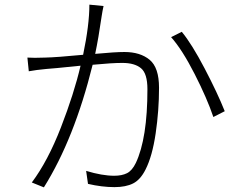

<svg xmlns="http://www.w3.org/2000/svg" viewBox="-20 -794 1040 827"><path d="M365 -774 426 -768Q424 -760 421.5 -746Q419 -732 418 -725Q404 -628 390 -562Q475 -570 516 -570Q584 -570 624.5 -536.5Q665 -503 665 -416Q665 -318 650.5 -219.5Q636 -121 607 -64Q585 -20 553.5 -4Q522 12 473 12Q419 12 359 -2L351 -58Q420 -37 472 -37Q505 -37 527 -48Q549 -59 565 -92Q615 -198 615 -410Q615 -477 587.5 -500Q560 -523 507 -523Q462 -523 379 -515Q300 -196 169 13L117 -8Q186 -100 242.5 -245.5Q299 -391 327 -511Q201 -498 180 -497Q136 -493 104 -487L98 -546Q124 -544 175 -546Q223 -547 338 -558Q365 -687 365 -774ZM717 -634 763 -657Q806 -605 861.5 -499Q917 -393 948 -315L899 -290Q872 -370 818.5 -475Q765 -580 717 -634Z"/></svg>

Font: Noto Sans Korean Light
Style: Regular
Weight: 300
Designer: Ryoko NISHIZUKA  (kana & ideographs); Paul D. Hunt (Latin, Greek & Cyrillic); Wenlong ZHANG  (bopomofo); Sandoll Communi
Foundry: Adobe Systems Incorporated
Version: Version 1.000;PS 1;hotconv 1.0.78;makeotf.lib2.5.61930